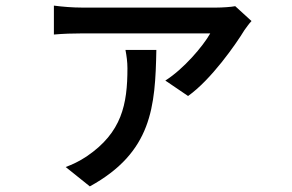

<svg xmlns="http://www.w3.org/2000/svg" viewBox="-20 -577 1040 684"><path d="M876 -502 818 -555C804 -552 770 -550 752 -550C706 -550 314 -550 271 -550C239 -550 202 -553 172 -557V-454C206 -457 239 -458 271 -458C314 -458 677 -458 729 -458C703 -412 634 -331 569 -290L650 -235C732 -293 820 -419 851 -470C857 -478 868 -494 876 -502ZM537 -399H427C431 -378 434 -356 434 -334C434 -205 414 -105 289 -20C262 -2 238 9 214 18L300 87C522 -35 533 -197 537 -399Z"/></svg>

Font: GenYoGothic2 TW M
Style: Regular
Weight: 500
Version: Version 2.100;PS 2.1;hotconv 16.6.51;makeotf.lib2.5.65220 DE